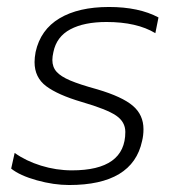

<svg xmlns="http://www.w3.org/2000/svg" viewBox="-20 -515 509 550"><path d="M12 -32 22 -77Q54 -54 97.5 -40.5Q141 -27 186 -27Q339 -27 339 -137Q339 -166 312.5 -184Q286 -202 214 -223Q146 -243 112.5 -268Q79 -293 79 -337Q79 -350 82 -366Q96 -430 150.5 -462.5Q205 -495 292 -495Q378 -495 434 -465L425 -420Q372 -452 285 -452Q221 -452 181.5 -431Q142 -410 133 -366Q130 -353 130 -343Q130 -323 142 -309.5Q154 -296 181 -284.5Q208 -273 259 -259Q330 -238 360.5 -212Q391 -186 391 -145Q391 -127 387 -111Q360 15 178 15Q134 15 85.5 1.5Q37 -12 12 -32Z"/></svg>

Font: Prompt ExtraLight
Style: Italic
Weight: 275
Italic angle: -12°
Designer: Katatrad Team
Foundry: CadsonDemak
Version: Version 1.000